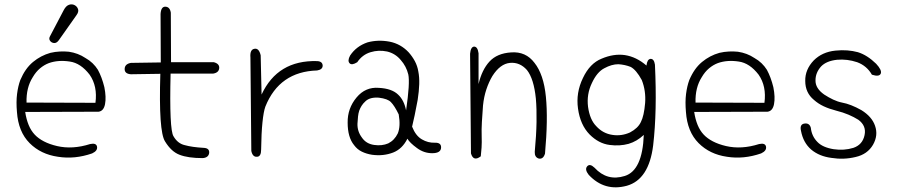

<svg xmlns="http://www.w3.org/2000/svg" viewBox="-20 -709 4040 861"><path d="M93 -207Q98 -174 108.5 -148.5Q119 -123 136 -105Q152 -88 177 -75Q202 -62 236 -54Q305 -38 384 -63Q411 -69 415 -52Q419 -33 393 -21Q315 6 240 -6Q163 -17 113 -67Q62 -118 56 -207Q52 -252 56.5 -287.5Q61 -323 71 -350Q82 -376 96 -396Q110 -416 128 -431Q163 -460 206 -472Q227 -477 248.5 -478Q270 -479 289 -477Q330 -471 363 -449Q381 -439 395 -425.5Q409 -412 419 -396Q437 -363 448 -318Q457 -273 451 -242Q445 -211 422 -208ZM408 -248Q418 -322 382 -374Q342 -426 293 -433Q241 -441 199 -426Q178 -418 159.5 -402.5Q141 -387 127 -363Q97 -316 99 -249ZM266 -664Q276 -683 289.5 -687.5Q303 -692 314.5 -686Q326 -680 330 -668Q334 -656 323 -641L244 -529Q234 -515 222.5 -516Q211 -517 204.5 -526Q198 -535 204 -546Z M747 -430H939Q965 -423 963 -403Q961 -383 936 -379H745Q739 -127 758 -98Q777 -65 809 -58Q841 -49 893 -46Q920 -45 918 -23Q915 -2 889 0Q823 0 785 -15Q748 -29 720 -75Q691 -120 699 -378L567 -376Q539 -378 539 -399Q539 -422 567 -427L701 -429L700 -646Q702 -680 722 -679Q742 -678 746 -652Z M1153 -285Q1225 -440 1402 -435Q1426 -434 1427 -415Q1427 -397 1402 -393Q1233 -388 1170 -231Q1162 -209 1157 -160.5Q1152 -112 1151 -38Q1151 -7 1133 -6Q1113 -4 1107 -32L1103 -451Q1100 -486 1120 -490Q1141 -495 1149 -461Z M1550 -460Q1578 -502 1628 -519Q1676 -532 1728 -522Q1777 -512 1812 -475Q1829 -456 1840.5 -434.5Q1852 -413 1856 -388Q1861 -363 1860 -331.5Q1859 -300 1853 -261Q1846 -222 1839.5 -192Q1833 -162 1828 -141Q1844 -100 1872 -84Q1899 -68 1930 -69Q1959 -70 1958 -47Q1957 -22 1918 -22Q1881 -22 1850 -45Q1817 -69 1807 -87Q1784 -41 1743 -25Q1699 -8 1648 -15Q1623 -19 1602.5 -29Q1582 -39 1568 -58Q1539 -93 1539 -159Q1538 -223 1579 -272Q1619 -320 1679 -315Q1737 -312 1765 -285Q1792 -260 1801 -214Q1819 -337 1811 -375Q1802 -412 1777 -440Q1753 -469 1716 -478Q1678 -486 1642 -475Q1605 -464 1582 -430Q1558 -415 1548 -425Q1537 -436 1550 -460ZM1768 -196Q1749 -235 1733 -251Q1719 -266 1679 -271Q1639 -274 1619 -255Q1608 -245 1601.5 -234.5Q1595 -224 1591 -213Q1587 -201 1585.5 -186.5Q1584 -172 1583 -154Q1582 -120 1603 -92Q1622 -64 1658 -59Q1693 -54 1721 -66Q1749 -80 1764 -111Q1777 -143 1768 -196Z M2088 -468Q2091 -499 2106 -500Q2122 -500 2126 -470V-332Q2141 -396 2175 -433Q2209 -470 2272 -474Q2338 -479 2377 -427Q2397 -402 2410 -364Q2423 -326 2428 -275Q2433 -225 2432 -161Q2431 -97 2424 -20Q2416 6 2396 2Q2377 -4 2378 -28Q2385 -102 2386 -161.5Q2387 -221 2383 -267Q2374 -356 2343 -395Q2311 -431 2267 -427Q2223 -423 2188 -368Q2172 -341 2161 -308Q2150 -275 2146 -236Q2143 -197 2141 -162.5Q2139 -128 2140 -99Q2141 -70 2139.5 -47Q2138 -24 2136 -8Q2103 17 2092 -21Z M2879 -415Q2882 -443 2897 -445Q2913 -446 2917 -419Q2922 -314 2920 -224Q2918 -134 2909 -57Q2890 96 2791 124Q2691 151 2620 75Q2601 51 2613 37Q2625 23 2646 43Q2703 105 2782 80Q2861 55 2867 -104Q2836 -75 2799 -64Q2759 -53 2714 -59Q2665 -65 2624 -106Q2582 -149 2572 -222Q2562 -293 2594 -359Q2625 -425 2678 -446Q2732 -469 2782 -462Q2834 -454 2879 -415ZM2858 -350Q2833 -396 2808 -409Q2783 -419 2753 -421Q2723 -421 2690 -403Q2657 -386 2634 -336Q2610 -286 2617 -230Q2625 -172 2654 -143Q2684 -110 2727 -104Q2767 -98 2805 -115Q2841 -134 2854 -162Q2868 -189 2873 -247Q2877 -302 2858 -350Z M3093 -207Q3098 -174 3108.5 -148.5Q3119 -123 3136 -105Q3152 -88 3177 -75Q3202 -62 3236 -54Q3305 -38 3384 -63Q3411 -69 3415 -52Q3419 -33 3393 -21Q3315 6 3240 -6Q3163 -17 3113 -67Q3062 -118 3056 -207Q3052 -252 3056.5 -287.5Q3061 -323 3071 -350Q3082 -376 3096 -396Q3110 -416 3128 -431Q3163 -460 3206 -472Q3227 -477 3248.5 -478Q3270 -479 3289 -477Q3330 -471 3363 -449Q3381 -439 3395 -425.5Q3409 -412 3419 -396Q3437 -363 3448 -318Q3457 -273 3451 -242Q3445 -211 3422 -208ZM3408 -248Q3418 -322 3382 -374Q3342 -426 3293 -433Q3241 -441 3199 -426Q3178 -418 3159.5 -402.5Q3141 -387 3127 -363Q3097 -316 3099 -249Z M3890 -374Q3867 -414 3824 -430Q3779 -445 3734 -441Q3686 -436 3662 -411Q3637 -383 3637 -349Q3636 -313 3676 -285Q3696 -272 3716 -262.5Q3736 -253 3756 -249Q3795 -242 3843 -215Q3890 -186 3904 -145Q3919 -102 3895 -60Q3870 -17 3817 -5Q3764 8 3708 -1Q3654 -8 3618 -38Q3582 -69 3572 -122Q3565 -152 3588 -155Q3610 -158 3616 -136Q3620 -98 3646 -72Q3669 -48 3718 -40Q3765 -33 3807 -46Q3848 -60 3857 -103Q3866 -145 3829 -172Q3810 -184 3785.5 -194.5Q3761 -205 3729 -213Q3698 -221 3673.5 -232.5Q3649 -244 3630 -261Q3591 -293 3591 -346Q3590 -397 3629 -438Q3667 -476 3726 -482Q3755 -485 3780 -483Q3805 -481 3827 -475Q3869 -462 3909 -423Q3935 -395 3930 -380Q3924 -363 3890 -374Z"/></svg>

Font: Yomogi
Style: Regular
Weight: 400
Designer: satsuyako
Foundry: satsuyako
Version: Version 3.100